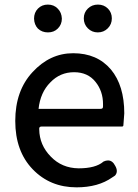

<svg xmlns="http://www.w3.org/2000/svg" viewBox="-20 -762 594 829"><path d="M120.1 -450.2Q195.3 -532.2 295.9 -532.2Q399.4 -532.2 459 -461.9Q516.6 -392.6 516.6 -272.5Q516.6 -272.5 512.7 -220.7Q512.7 -218.8 511.2 -217.3Q509.8 -215.8 507.8 -215.8H161.1Q154.3 -215.8 151.9 -213.4Q149.4 -210.9 149.4 -208Q149.4 -205.1 149.4 -204.1Q149.4 -203.1 149.4 -203.1Q150.4 -135.7 199.2 -85.9Q247.1 -36.1 319.3 -35.2Q392.6 -35.2 425.8 -63.5Q425.8 -63.5 426.8 -64.5Q437.5 -69.3 446.3 -69.3Q465.8 -69.3 477.5 -45.9Q484.4 -34.2 484.4 -23.4Q484.4 -12.7 476.6 -3.9Q470.7 0 464.8 3.9Q404.3 46.9 310.5 46.9Q196.3 46.9 121.1 -31.2Q45.9 -109.4 45.9 -239.7Q45.9 -370.1 120.1 -450.2ZM424.8 -305.7V-312.5Q424.8 -368.2 392.6 -408.2Q359.4 -450.2 299.8 -450.2Q239.3 -450.2 197.3 -406.2Q154.3 -363.3 146.5 -292H413.1Q419.9 -292 422.4 -294.4Q424.8 -296.9 424.8 -302.7ZM229.5 -638.7Q212.9 -622.1 187 -622.1Q161.1 -622.1 143.6 -638.7Q127.9 -655.3 127 -681.6Q127 -708 144 -725.1Q161.1 -742.2 186.5 -742.2Q212.9 -742.2 229.5 -724.6Q246.1 -708 247.1 -681.6Q247.1 -656.2 229.5 -638.7ZM341.8 -682.6Q341.8 -708 359.4 -725.1Q377 -742.2 402.8 -742.2Q428.7 -742.2 445.8 -725.1Q462.9 -708 462.9 -682.6Q462.9 -657.2 445.3 -639.6Q427.7 -622.1 402.3 -622.1Q377 -622.1 359.4 -639.6Q341.8 -657.2 341.8 -682.6Z"/></svg>

Font: TaiwanPearl
Style: Regular
Weight: 400
Version: Version 2.102